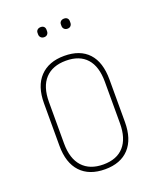

<svg xmlns="http://www.w3.org/2000/svg" viewBox="-123 -706 645 788"><g transform="rotate(-20 199.5 -311.5)"><path d="M200 8Q131 8 93.5 -32Q56 -72 56 -147V-332Q56 -407 94 -447Q132 -487 200 -487Q269 -487 305.5 -447.5Q342 -408 342 -332V-147Q342 -72 305 -32Q268 8 200 8ZM200 -13Q259 -13 290 -48Q321 -83 321 -149V-330Q321 -397 290 -431.5Q259 -466 200 -466Q141 -466 109 -431.5Q77 -397 77 -330V-149Q77 -83 109 -48Q141 -13 200 -13ZM150 -587Q141 -587 135.5 -592.5Q130 -598 130 -606V-613Q130 -621 135.5 -626Q141 -631 150 -631Q159 -631 164 -626Q169 -621 169 -613V-606Q169 -598 164 -592.5Q159 -587 150 -587ZM252 -587Q243 -587 237.5 -592.5Q232 -598 232 -606V-613Q232 -621 237.5 -626Q243 -631 252 -631Q261 -631 266 -626Q271 -621 271 -613V-606Q271 -598 266 -592.5Q261 -587 252 -587Z"/></g></svg>

Font: Sofia Sans Condensed Thin
Style: Regular
Weight: 250
Version: Version 4.100